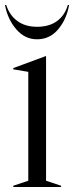

<svg xmlns="http://www.w3.org/2000/svg" viewBox="-38 -747 296 767"><path d="M15 -5 75 -25V-460L15 -470V-475L145 -523H146V-25L206 -5V0H15ZM-18 -727H-13Q0 -686 31.5 -663Q63 -640 110 -640Q159 -640 190 -663Q221 -686 233 -727H238Q228 -670 194.5 -630Q161 -590 110 -590Q61 -590 26.5 -630.5Q-8 -671 -18 -727Z"/></svg>

Font: Nyght Serif Light
Style: Regular
Weight: 300
Designer: Maksym Kobuzan
Version: Version 0.410